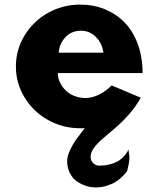

<svg xmlns="http://www.w3.org/2000/svg" viewBox="-20 -548 658 843"><path d="M49.8 -255.9Q49.8 -329.6 87.9 -392.3Q126 -455.1 190.9 -491.5Q255.9 -527.8 332 -527.8Q390.6 -527.8 440.7 -507.3Q490.7 -486.8 527.3 -449.2Q564 -411.6 585 -354.5Q606 -297.4 606 -227.1H233.9Q233.9 -205.6 243.7 -185.3Q253.4 -165 270 -149.4Q286.6 -133.8 309.8 -125.5Q333 -117.2 358.6 -117.7Q384.3 -118.2 413.8 -132.1Q443.4 -146 470.2 -172.9L598.1 -119.1Q577.6 -81.5 546.9 -46.6Q516.1 -11.7 488 12.2Q460 36.1 434.3 57.9Q408.7 79.6 393.3 100.1Q377.9 120.6 377.9 140.1Q377.9 157.7 389.4 168.5Q400.9 179.2 415 179.2Q426.3 179.2 437.5 178.2Q448.7 177.2 465.1 172.9Q481.4 168.5 494.9 161.4Q508.3 154.3 522 140.6Q535.6 127 543.9 108.9Q548.8 133.8 547.9 151.6Q546.9 169.4 538.1 203.1Q536.1 206.1 532.5 210.9Q528.8 215.8 516.1 228Q503.4 240.2 488.8 249.8Q474.1 259.3 450.4 267.1Q426.8 274.9 400.9 274.9Q379.9 274.9 359.1 268.6Q338.4 262.2 318.8 249.3Q299.3 236.3 287.1 212.6Q274.9 189 274.9 158.2Q274.9 137.7 287.8 110.4Q300.8 83 313.5 65.4Q326.2 47.9 346.2 22.5Q350.1 17.6 352.1 15.1H332Q255.9 15.1 190.9 -21.2Q126 -57.6 87.9 -120.1Q49.8 -182.6 49.8 -255.9ZM237.8 -316.9H434.1Q428.2 -358.4 401.1 -385.7Q374 -413.1 335.9 -413.1Q293 -413.1 266.6 -384Q240.2 -355 237.8 -316.9Z"/></svg>

Font: Hussar Preview
Style: Bold
Weight: 700
Foundry: Cannot Into Space Fonts, PlusOne Fonts
Version: Version 2.29RC2 "Millennial"